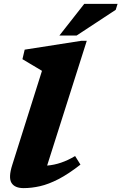

<svg xmlns="http://www.w3.org/2000/svg" viewBox="-20 -955 625 988"><path d="M196 -590.5Q187 -596 168.5 -607Q150 -618 129.8 -630Q109.5 -642 95.5 -650.5L107 -699.5L398 -745H426.5L222.5 -103Q294 -108.5 366.5 -152L394 -108Q332 -59.5 281 -33.2Q230 -7 186.2 3Q142.5 13 101.5 13Q55.5 13 39 -14.2Q22.5 -41.5 43 -106ZM285.5 -772 413.5 -935H585L575.5 -904.5L374 -772Z"/></svg>

Font: Newsreader 6pt
Style: Bold Italic
Weight: 700
Italic angle: -17°
Designer: Hugues Gentile
Foundry: Production Type
Version: Version 1.003; ttfautohint (v1.8.3)